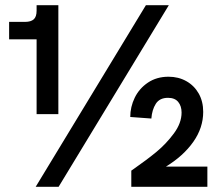

<svg xmlns="http://www.w3.org/2000/svg" viewBox="-20 -717 844 737"><path d="M120.5 -566H15V-633H76Q98.5 -633 109.5 -642.8Q120.5 -652.5 120.5 -676V-697H204V-279H120.5ZM540 -697H628L205 0H117ZM494 -69Q543.5 -103.5 580.5 -134Q617.5 -164.5 647.2 -204.5Q677 -244.5 677 -285Q677 -310 664 -325.8Q651 -341.5 625 -341.5Q592.5 -341.5 578 -318.5Q563.5 -295.5 561 -262L480 -268Q480 -306.5 497.2 -342Q514.5 -377.5 548 -400Q581.5 -422.5 627 -422.5Q665 -422.5 695.2 -405.5Q725.5 -388.5 742.8 -358Q760 -327.5 760 -287.5Q760 -226.5 722 -172.5Q684 -118.5 617 -77.5H776V0H484V-62Z"/></svg>

Font: HK Grotesk
Style: Bold
Weight: 700
Designer: Alfredo Marco Pradil
Foundry: Hanken Design Co.
Version: Version 3.001